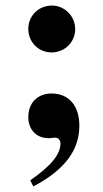

<svg xmlns="http://www.w3.org/2000/svg" viewBox="-20 -492 373 692"><path d="M251 -387C251 -434 213 -472 167 -472C119 -472 82 -435 82 -388C82 -340 119 -303 166 -303C213 -303 251 -340 251 -387ZM100 180C216 119 266 47 266 -39C266 -110 229 -155 166 -155C116 -155 82 -122 82 -70C82 -24 112 6 155 6C165 6 172 4 179 4C190 4 198 13 198 25C198 64 164 106 89 158Z"/></svg>

Font: XITS Math
Style: Bold
Weight: 700
Designer: MicroPress Inc., with final additions and corrections provided by Coen Hoffman, Elsevier (retired)
Version: Version 1.105